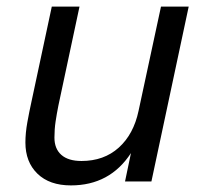

<svg xmlns="http://www.w3.org/2000/svg" viewBox="-20 -550 616 582"><path d="M195 12Q130 12 93.5 -23.5Q57 -59 57 -118Q57 -147 63 -180Q69 -213 75 -240L137 -530H221L157 -230Q152 -205 148.5 -181.5Q145 -158 145 -133Q145 -99 166 -80.5Q187 -62 227 -62Q295 -62 340 -102.5Q385 -143 400 -214L468 -530H552L439 0H359L377 -86Q313 12 195 12Z"/></svg>

Font: Geist Regular
Style: Italic
Weight: 400
Italic angle: -12°
Designer: Basement.studio, Andrés Briganti, Mateo Zaragoza
Foundry: Basement.studio, Vercel, Andrés Briganti, Guido Ferreyra, Mateo Zaragoza
Version: Version 1.500; ttfautohint (v1.8.4.7-5d5b)